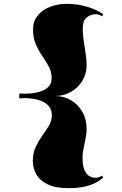

<svg xmlns="http://www.w3.org/2000/svg" viewBox="-20 -840 637 1000"><path d="M329 -820Q359 -820 386.5 -815.5Q414 -811 438 -803.5Q462 -796 482 -786.5Q502 -777 517 -766L513 -755Q503 -761 494.5 -763.5Q486 -766 479 -766Q454 -766 432.5 -750Q411 -734 411 -690Q411 -666 414 -642.5Q417 -619 421 -595Q425 -571 428 -547Q431 -523 431 -499Q431 -455 408.5 -418.5Q386 -382 348.5 -361Q311 -340 266 -340Q313 -340 350 -318Q387 -296 409 -257.5Q431 -219 431 -168Q431 -153 429 -138.5Q427 -124 424 -109Q421 -94 417.5 -79Q414 -64 412 -49Q410 -34 410 -19Q410 25 421 48Q432 71 448 78.5Q464 86 479 86Q484 86 489.5 84.5Q495 83 501 80.5Q507 78 513 75L517 86Q498 102 477 112.5Q456 123 433.5 129Q411 135 387 137.5Q363 140 339 140Q269 140 228 120Q187 100 169 68Q151 36 151 -1Q151 -43 166 -75Q181 -107 200.5 -134Q220 -161 235 -186Q250 -211 250 -239Q250 -268 235.5 -285.5Q221 -303 199 -312.5Q177 -322 152.5 -325.5Q128 -329 108 -329L80 -328L81 -353L108 -352Q129 -352 153 -355Q177 -358 199 -366.5Q221 -375 235 -391Q249 -407 249 -433Q249 -465 234.5 -492.5Q220 -520 200.5 -548Q181 -576 166.5 -609.5Q152 -643 152 -687Q152 -728 175.5 -758Q199 -788 239.5 -804Q280 -820 329 -820Z"/></svg>

Font: Kalnia
Style: Bold
Weight: 700
Designer: Frida Medrano
Foundry: Frida Medrano
Version: Version 1.105